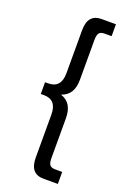

<svg xmlns="http://www.w3.org/2000/svg" viewBox="-166 -845 676 998"><g transform="rotate(20 171.5 -345.5)"><path d="M213.9 96.2Q138.2 96.2 138.2 6.8V-231Q138.2 -313 66.9 -313H49.8V-377.9H66.9Q138.2 -377.9 138.2 -460V-698.2Q138.2 -787.1 213.9 -787.1H293V-721.2H254.9Q232.9 -721.2 224.4 -710.4Q215.8 -699.7 215.8 -672.9V-452.1Q215.8 -367.2 150.9 -346.2V-345.2Q215.8 -324.2 215.8 -238.8V-18.1Q215.8 8.8 224.4 19.3Q232.9 29.8 254.9 29.8H293V96.2Z"/></g></svg>

Font: Prompt Light
Style: Regular
Weight: 300
Designer: Katatrad Team
Foundry: CadsonDemak
Version: Version 1.000;PS 001.000;hotconv 1.0.88;makeotf.lib2.5.64775